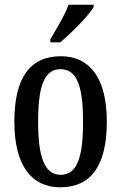

<svg xmlns="http://www.w3.org/2000/svg" viewBox="-20 -786 515 816"><path d="M194 -619V-606H236C286 -648 358 -721 378 -756V-766H271C256 -721 222 -668 194 -619ZM236 10C366 10 434 -81 434 -269C434 -456 360 -547 239 -547C108 -547 41 -456 41 -269C41 -81 115 10 236 10ZM238 -43C168 -43 142 -121 142 -269C142 -417 167 -492 237 -492C308 -492 333 -417 333 -269C333 -121 309 -43 238 -43Z"/></svg>

Font: Noto Serif Devanagari ExtraCondensed Medium
Style: Regular
Weight: 500
Width: 2
Designer: Universal Thirst, Indian Type Foundry and the Monotype Design Team
Foundry: Monotype Imaging Inc.
Version: Version 2.004